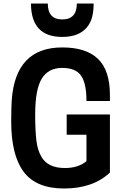

<svg xmlns="http://www.w3.org/2000/svg" viewBox="-20 -1064 704 1097"><path d="M516 -853ZM336 -853Q157 -853 157 -1044H253Q253 -953 336 -953Q419 -953 419 -1044H515Q515 -1000 506.5 -967Q498 -934 476 -907Q430 -853 336 -853ZM346 13Q187 13 115.5 -82Q44 -177 44 -370Q44 -443 47 -491Q68 -793 336 -793Q472 -793 540 -727.5Q608 -662 608 -521V-487H474Q474 -588 443 -632Q412 -676 335 -676Q256 -676 218.5 -614.5Q181 -553 181 -410Q181 -318 188 -260.5Q195 -203 218 -166Q255 -104 351 -104Q427 -104 474 -143V-294H361V-410H608V-78Q511 13 346 13Z"/></svg>

Font: Tanohe Sans SemiBold
Style: Regular
Weight: 600
Designer: Village Type and Design LLC & Cristiano Sobral
Foundry: Cooper Hewitt Smithsonian Design Museum
Version: Version 1.00;September 29, 2021;FontCreator 13.0.0.2655 64-b